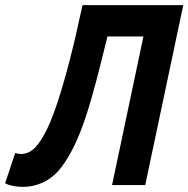

<svg xmlns="http://www.w3.org/2000/svg" viewBox="-68 -720 733 747"><path d="M490 -578H350Q327 -483 306.5 -405Q286 -327 265.5 -265Q245 -203 222 -155Q199 -107 172 -71Q154 -47 134.5 -32Q115 -17 95.5 -8.5Q76 0 58 3.5Q40 7 24 7Q-22 7 -48 -7L-9 -125Q-4 -123 1.5 -122Q7 -121 12 -121Q29 -120 46.5 -129Q64 -138 79 -158Q97 -180 117 -222Q137 -264 158.5 -330Q180 -396 203.5 -487Q227 -578 253 -700H376H515H645L497 0H368Z"/></svg>

Font: PT Sans
Style: Bold Italic
Weight: 700
Italic angle: -12°
Designer: A.Korolkova, O.Umpeleva, V.Yefimov
Foundry: ParaType Ltd
Version: Version 2.003W OFL